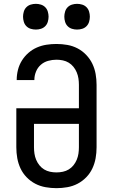

<svg xmlns="http://www.w3.org/2000/svg" viewBox="-20 -972 588 1000"><path d="M274 8Q246 8 217.5 3Q189 -2 164 -15Q139 -28 119 -48.5Q99 -69 87 -94.5Q75 -120 70 -148Q65 -176 65 -205V-408H391V-530Q391 -547 388.5 -563.5Q386 -580 379.5 -595.5Q373 -611 362.5 -624Q352 -637 338 -645.5Q324 -654 307.5 -657.5Q291 -661 274 -661Q252 -661 230.5 -655Q209 -649 192.5 -634.5Q176 -620 167.5 -599Q159 -578 159 -556V-555H67V-556Q67 -582 73.5 -608Q80 -634 94 -656.5Q108 -679 128 -696.5Q148 -714 172 -724.5Q196 -735 222 -739Q248 -743 274 -743Q303 -743 331 -738Q359 -733 384 -720Q409 -707 429 -686Q449 -665 461 -640Q473 -615 478 -587Q483 -559 483 -530V-205Q483 -176 478 -148Q473 -120 461 -94.5Q449 -69 429 -48.5Q409 -28 384 -15Q359 -2 330.5 3Q302 8 274 8ZM274 -74Q291 -74 307.5 -77.5Q324 -81 338 -89.5Q352 -98 362.5 -111Q373 -124 379.5 -139.5Q386 -155 388.5 -171.5Q391 -188 391 -205V-327H157V-205Q157 -188 159.5 -171.5Q162 -155 168.5 -139.5Q175 -124 185.5 -111Q196 -98 210 -89.5Q224 -81 240.5 -77.5Q257 -74 274 -74ZM381 -818Q368 -818 355 -822Q342 -826 332.5 -835.5Q323 -845 319 -858.5Q315 -872 315 -885Q315 -898 319 -911.5Q323 -925 332.5 -934.5Q342 -944 355 -948Q368 -952 381 -952Q395 -952 408 -948Q421 -944 430.5 -934.5Q440 -925 444 -911.5Q448 -898 448 -885Q448 -872 444 -858.5Q440 -845 430.5 -835.5Q421 -826 408 -822Q395 -818 381 -818ZM167 -818Q153 -818 140 -822Q127 -826 117.5 -835.5Q108 -845 104 -858.5Q100 -872 100 -885Q100 -898 104 -911.5Q108 -925 117.5 -934.5Q127 -944 140 -948Q153 -952 167 -952Q180 -952 193 -948Q206 -944 215.5 -934.5Q225 -925 229 -911.5Q233 -898 233 -885Q233 -872 229 -858.5Q225 -845 215.5 -835.5Q206 -826 193 -822Q180 -818 167 -818Z"/></svg>

Font: Iosevka Semi-Condensed Medium
Style: Regular
Weight: 500
Monospace: yes
Designer: Belleve Invis
Foundry: Belleve Invis
Version: Version 27.3.5